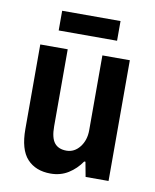

<svg xmlns="http://www.w3.org/2000/svg" viewBox="-75 -688 612 758"><g transform="rotate(10 230.5 -309.5)"><path d="M113 -630H347V-551H113ZM307 -59H302Q281 -28 250 -8.5Q219 11 179 11Q119 11 85 -26Q51 -63 51 -145V-484H161V-175Q161 -129 177 -109Q193 -89 225 -89Q257 -89 278.5 -116.5Q300 -144 300 -184V-484H410V0H318Z"/></g></svg>

Font: Pragati Narrow
Style: Bold
Weight: 700
Designer: Hector Gatti, Marcela Romero, Pablo Cosgaya and Nicolas Silva
Foundry: Omnibus-Type
Version: Version 1.010; ttfautohint (v1.3)